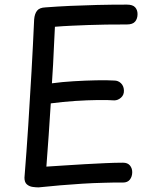

<svg xmlns="http://www.w3.org/2000/svg" viewBox="-20 -797 668 832"><path d="M147 15Q136 15 121.5 13Q107 11 96.5 2Q86 -7 86 -27Q95 -139 102.5 -254.5Q110 -370 116.5 -485.5Q123 -601 128 -713Q130 -737 140.5 -750.5Q151 -764 177 -765Q229 -769 284 -771.5Q339 -774 400 -775.5Q461 -777 530 -777Q555 -777 565.5 -765.5Q576 -754 576 -736Q576 -716 565.5 -703.5Q555 -691 530 -691Q482 -691 440.5 -690.5Q399 -690 361.5 -688.5Q324 -687 289 -685.5Q254 -684 218 -681Q216 -642 214 -600Q212 -558 210 -516.5Q208 -475 205 -436Q249 -442 299.5 -445Q350 -448 397 -449Q444 -450 475 -448Q492 -448 504 -436.5Q516 -425 517 -406Q518 -386 504.5 -374Q491 -362 475 -362Q450 -364 404.5 -363.5Q359 -363 305.5 -359.5Q252 -356 200 -349Q196 -281 191 -211.5Q186 -142 181 -75Q216 -77 258.5 -80Q301 -83 347 -85.5Q393 -88 436 -90Q479 -92 513 -92Q533 -92 543 -80Q553 -68 553 -51Q553 -32 543 -19Q533 -6 513 -6Q493 -6 472.5 -6Q452 -6 432 -5Q385 -4 337 -1Q289 2 241.5 6Q194 10 147 15Z"/></svg>

Font: Playpen Sans Arabic
Style: Regular
Weight: 400
Designer: Azza Alameddine, Laura Meseguer, Veronika Burian, José Scaglione
Foundry: TypeTogether
Version: Version 2.000